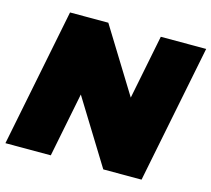

<svg xmlns="http://www.w3.org/2000/svg" viewBox="-101 -820 1034 940"><g transform="rotate(15 416.0 -350.0)"><path d="M2 0 142 -700H336L599 -274H517L602 -700H832L692 0H498L235 -426H317L232 0Z"/></g></svg>

Font: Montserrat Thin Black
Style: Italic
Weight: 900
Italic angle: -11.3°
Version: Version 9.000